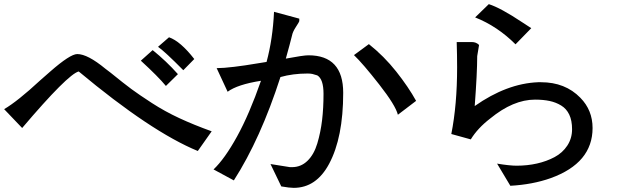

<svg xmlns="http://www.w3.org/2000/svg" viewBox="-20 -764 3040 927"><path d="M865 -425Q776 -515 743 -538L796 -584Q851 -565 918 -479ZM839 -406 781 -349Q744 -394 660 -471L717 -522Q783 -469 839 -406ZM1002 -130 935 -35Q709 -128 360 -419Q307 -405 87 -146L0 -237Q65 -275 174 -376L223 -419Q319 -503 353 -503Q403 -503 489 -432Q498 -426 514 -413Q578 -361 614.5 -334Q651 -307 713.5 -266.5Q776 -226 846 -193.5Q916 -161 1002 -130Z M1901 -210Q1890 -255 1811 -356Q1732 -457 1689 -498L1761 -551Q1834 -493 1893 -418.5Q1952 -344 1989 -277ZM1390 43Q1433 43 1464.5 12.5Q1496 -18 1512 -71.5Q1528 -125 1535 -183.5Q1542 -242 1542 -311Q1542 -382 1512 -400L1488 -407Q1478 -409 1465 -409Q1394 -409 1334 -392Q1238 -94 1109 107L1011 54Q1065 3 1124.5 -105Q1184 -213 1240 -374Q1126 -356 1079 -321L1026 -435Q1058 -435 1111.5 -441.5Q1165 -448 1214 -456.5Q1263 -465 1267 -465Q1297 -576 1303 -707L1425 -674V-662Q1425 -659 1409 -634.5Q1393 -610 1390 -593Q1381 -556 1360 -481Q1445 -497 1469 -497Q1637 -497 1637 -316Q1637 -100 1569 27Q1507 143 1398 143Q1378 143 1338 136L1286 28L1380 43Z M2545 -628 2469 -550Q2382 -637 2274 -680L2340 -744Q2397 -726 2502 -656ZM2742 -140Q2742 -182 2728.5 -210.5Q2715 -239 2689.5 -254.5Q2664 -270 2633.5 -276.5Q2603 -283 2563 -283Q2458 -283 2347 -192Q2286 -145 2253 -91L2159 -117Q2187 -258 2187 -438Q2187 -499 2185 -561H2258Q2279 -561 2293 -547L2284 -493Q2284 -412 2272 -252Q2427 -361 2578 -367H2592Q2709 -367 2782 -292Q2841 -232 2841 -146Q2841 23 2639 96Q2552 127 2444 133L2380 26Q2441 36 2474 36Q2526 36 2572.5 25.5Q2619 15 2657.5 -5.5Q2696 -26 2719 -61Q2742 -96 2742 -140Z"/></svg>

Font: cwTeXHei
Style: Medium
Weight: 500
Version: Version 1.17